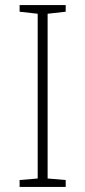

<svg xmlns="http://www.w3.org/2000/svg" viewBox="-20 -827 334 754"><path d="M238 -93H57V-120L128 -126V-773L57 -781V-807H238V-781L167 -773V-126L238 -120Z"/></svg>

Font: Noto Sans Telugu UI ExtraLight
Style: Regular
Weight: 200
Designer: Jelle Bosma - Monotype Design Team
Foundry: Monotype Imaging Inc.
Version: Version 2.005; ttfautohint (v1.8.4.7-5d5b)